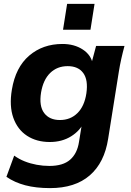

<svg xmlns="http://www.w3.org/2000/svg" viewBox="-20 -743 673 987"><path d="M237 224Q165 224 110 209.5Q55 195 13 166L53 57Q78 75 107 86.5Q136 98 168.5 104Q201 110 234 110Q304 110 340.5 78Q377 46 386 -13L403 -118H413Q393 -72 346 -42.5Q299 -13 236 -13Q168 -13 119 -45Q70 -77 48.5 -137.5Q27 -198 41 -282Q60 -397 130 -457Q200 -517 301 -517Q362 -517 405.5 -488.5Q449 -460 457 -413L450 -417L474 -507H620Q611 -474 603.5 -440.5Q596 -407 591 -375L536 -30Q517 93 441.5 158.5Q366 224 237 224ZM288 -126Q342 -126 378 -161.5Q414 -197 424 -263Q434 -332 408 -367.5Q382 -403 328 -403Q274 -403 238 -368Q202 -333 191 -267Q180 -198 207 -162Q234 -126 288 -126ZM304 -590 325 -723H466L445 -590Z"/></svg>

Font: Mulish ExtraLight ExtraBold
Style: Italic
Weight: 800
Italic angle: -9°
Version: Version 3.603